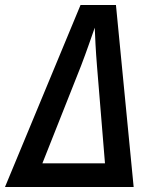

<svg xmlns="http://www.w3.org/2000/svg" viewBox="-22 -750 642 770"><path d="M-2 0H514L443 -730H301ZM148 -95 303 -486C326 -546 347 -608 358 -639C359 -608 362 -545 367 -485L399 -95Z"/></svg>

Font: JetBrains Mono SemiBold
Style: Italic
Weight: 472
Italic angle: -9°
Monospace: yes
Designer: Philipp Nurullin, Konstantin Bulenkov
Foundry: JetBrains
Version: Version 2.305